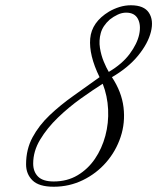

<svg xmlns="http://www.w3.org/2000/svg" viewBox="-20 -674 597 729"><path d="M184 35Q128 35 103.5 11Q79 -13 79 -50Q79 -107 103.5 -152.5Q128 -198 168.5 -236.5Q209 -275 258.5 -310Q308 -345 358 -381Q317 -465 322.5 -527.5Q328 -590 394 -630Q413 -641 434 -647.5Q455 -654 477 -654Q527 -654 545.5 -625.5Q564 -597 553 -553Q542 -509 504.5 -463Q467 -417 405 -381Q442 -325 449 -266.5Q456 -208 438 -154Q420 -100 383 -57.5Q346 -15 294.5 10Q243 35 184 35ZM393 -401Q444 -431 472.5 -469.5Q501 -508 508.5 -543.5Q516 -579 503.5 -602.5Q491 -626 459 -626Q443 -626 427 -618.5Q411 -611 397 -600Q370 -576 362.5 -548Q355 -520 359.5 -492Q364 -464 374 -440Q384 -416 393 -401ZM184 15Q235 15 274.5 -8.5Q314 -32 340.5 -71Q367 -110 380 -158.5Q393 -207 390.5 -258.5Q388 -310 370 -356Q332 -332 286.5 -299.5Q241 -267 200 -227.5Q159 -188 132.5 -144Q106 -100 106 -53Q106 -22 124.5 -3.5Q143 15 184 15Z"/></svg>

Font: Fleur De Leah
Style: Regular
Weight: 400
Designer: Robert E. Leuschke
Foundry: Robert E. Leuschke
Version: Version 1.010; ttfautohint (v1.8.3)